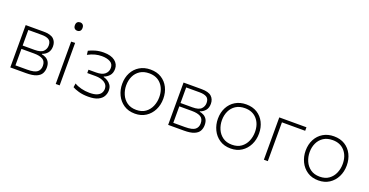

<svg xmlns="http://www.w3.org/2000/svg" viewBox="-31 -1413 4051 2108"><g transform="rotate(20 1994.0 -359.5)"><path d="M90 0V-494.5H300Q382 -494.5 417 -462.8Q452 -431 452 -377Q452 -329.5 427.5 -300Q403 -270.5 366.5 -259.5V-254Q390 -250.5 413.5 -238.2Q437 -226 452.5 -201Q468 -176 468 -134Q468 -97 451.8 -66.5Q435.5 -36 393 -18Q350.5 0 272 0ZM293 -454H135.5V-272H274Q349 -272 376.8 -301Q404.5 -330 404.5 -370Q404.5 -418 375.2 -436Q346 -454 293 -454ZM135.5 -40.5H271Q358.5 -40.5 389.5 -66.2Q420.5 -92 420.5 -137Q420.5 -191 385 -212Q349.5 -233 282.5 -233H135.5Z M621 0V-494.5L667 -496.5V0ZM642 -629.5Q623 -629.5 610.5 -641.8Q598 -654 598 -678Q598 -703 610.5 -715.2Q623 -727.5 643 -727.5Q663 -727.5 675.2 -714.8Q687.5 -702 687.5 -678Q687.5 -654 675.2 -641.8Q663 -629.5 642 -629.5Z M1002.5 9.5Q939 9.5 890.2 -4.5Q841.5 -18.5 817 -33.5L824 -79.5Q857 -59 903.8 -47Q950.5 -35 1000.5 -35Q1056.5 -35 1088.2 -48.8Q1120 -62.5 1133.2 -85Q1146.5 -107.5 1146.5 -134Q1146.5 -180.5 1105 -205.8Q1063.5 -231 1002.5 -231H905.5V-270H993Q1064.5 -270 1097 -299Q1129.5 -328 1129.5 -371Q1129.5 -418.5 1091.2 -439.5Q1053 -460.5 994 -460.5Q955 -460.5 915.8 -450.5Q876.5 -440.5 833 -417L827.5 -463Q857.5 -479 902.2 -492Q947 -505 999 -505Q1086 -505 1131.5 -469.2Q1177 -433.5 1177 -377.5Q1177 -327 1150 -297.5Q1123 -268 1089.5 -258V-252Q1111 -247 1135.2 -233Q1159.5 -219 1176.5 -194.2Q1193.5 -169.5 1193.5 -131.5Q1193.5 -96.5 1176.2 -64.2Q1159 -32 1117.2 -11.2Q1075.5 9.5 1002.5 9.5Z M1547.5 9.5Q1471 9.5 1417 -26.8Q1363 -63 1334.5 -122.5Q1306 -182 1306 -251Q1306 -325 1336.2 -382.5Q1366.5 -440 1420.8 -472.5Q1475 -505 1547 -505Q1621.5 -505 1675 -471.8Q1728.5 -438.5 1757.5 -380.8Q1786.5 -323 1786.5 -251Q1786.5 -178 1756.8 -119Q1727 -60 1673.5 -25.2Q1620 9.5 1547.5 9.5ZM1547.5 -34.5Q1612 -34.5 1654.5 -65.5Q1697 -96.5 1718 -146Q1739 -195.5 1739 -251Q1739 -345 1687.5 -403Q1636 -461 1547.5 -461Q1484 -461 1440.8 -432.8Q1397.5 -404.5 1375.2 -357Q1353 -309.5 1353 -251Q1353 -195.5 1374.5 -146Q1396 -96.5 1439.2 -65.5Q1482.5 -34.5 1547.5 -34.5Z M1934.5 0V-494.5H2144.5Q2226.5 -494.5 2261.5 -462.8Q2296.5 -431 2296.5 -377Q2296.5 -329.5 2272 -300Q2247.5 -270.5 2211 -259.5V-254Q2234.5 -250.5 2258 -238.2Q2281.5 -226 2297 -201Q2312.5 -176 2312.5 -134Q2312.5 -97 2296.2 -66.5Q2280 -36 2237.5 -18Q2195 0 2116.5 0ZM2137.5 -454H1980V-272H2118.5Q2193.5 -272 2221.2 -301Q2249 -330 2249 -370Q2249 -418 2219.8 -436Q2190.5 -454 2137.5 -454ZM1980 -40.5H2115.5Q2203 -40.5 2234 -66.2Q2265 -92 2265 -137Q2265 -191 2229.5 -212Q2194 -233 2127 -233H1980Z M2666 9.5Q2589.5 9.5 2535.5 -26.8Q2481.5 -63 2453 -122.5Q2424.5 -182 2424.5 -251Q2424.5 -325 2454.8 -382.5Q2485 -440 2539.2 -472.5Q2593.5 -505 2665.5 -505Q2740 -505 2793.5 -471.8Q2847 -438.5 2876 -380.8Q2905 -323 2905 -251Q2905 -178 2875.2 -119Q2845.5 -60 2792 -25.2Q2738.5 9.5 2666 9.5ZM2666 -34.5Q2730.5 -34.5 2773 -65.5Q2815.5 -96.5 2836.5 -146Q2857.5 -195.5 2857.5 -251Q2857.5 -345 2806 -403Q2754.5 -461 2666 -461Q2602.5 -461 2559.2 -432.8Q2516 -404.5 2493.8 -357Q2471.5 -309.5 2471.5 -251Q2471.5 -195.5 2493 -146Q2514.5 -96.5 2557.8 -65.5Q2601 -34.5 2666 -34.5Z M3053 0V-494.5H3370.5V-453.5H3099V0Z M3691 9.5Q3614.5 9.5 3560.5 -26.8Q3506.5 -63 3478 -122.5Q3449.5 -182 3449.5 -251Q3449.5 -325 3479.8 -382.5Q3510 -440 3564.2 -472.5Q3618.5 -505 3690.5 -505Q3765 -505 3818.5 -471.8Q3872 -438.5 3901 -380.8Q3930 -323 3930 -251Q3930 -178 3900.2 -119Q3870.5 -60 3817 -25.2Q3763.5 9.5 3691 9.5ZM3691 -34.5Q3755.5 -34.5 3798 -65.5Q3840.5 -96.5 3861.5 -146Q3882.5 -195.5 3882.5 -251Q3882.5 -345 3831 -403Q3779.5 -461 3691 -461Q3627.5 -461 3584.2 -432.8Q3541 -404.5 3518.8 -357Q3496.5 -309.5 3496.5 -251Q3496.5 -195.5 3518 -146Q3539.5 -96.5 3582.8 -65.5Q3626 -34.5 3691 -34.5Z"/></g></svg>

Font: Commissioner ExtraLight
Style: Regular
Weight: 200
Designer: Kostas Bartsokas
Foundry: Kostas Bartsokas
Version: Version 1.000; ttfautohint (v1.8.3)